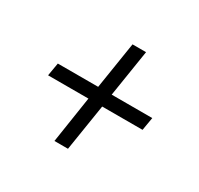

<svg xmlns="http://www.w3.org/2000/svg" viewBox="-102 -634 699 676"><g transform="rotate(30 247.5 -296.0)"><path d="M190 -80 219 -269H55L64 -322H228L258 -512H313L283 -322H448L439 -269H275L245 -80Z"/></g></svg>

Font: Georama Expanded Light
Style: Italic
Weight: 300
Width: 7
Italic angle: -9°
Designer: Jean-Baptiste Levee
Foundry: Production Type
Version: Version 1.000